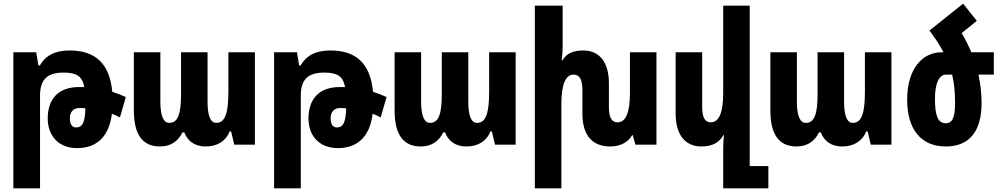

<svg xmlns="http://www.w3.org/2000/svg" viewBox="-20 -791 5469 1050"><path d="M53 239H199V-267C199 -354 235 -394 328 -394C399 -394 430 -374 441 -315C432 -315 422 -315 413 -315C298 -315 241 -249 241 -143C241 -49 300 19 401 19C513 19 577 -48 592 -169C608 -163 623 -156 636 -149L668 -260C647 -270 622 -280 594 -289C579 -446 500 -515 360 -515C280 -515 228 -486 198 -433H190L178 -505H53ZM362 -143C362 -179 381 -200 413 -200C424 -200 436 -200 447 -199C445 -122 431 -94 396 -94C375 -94 362 -112 362 -143Z M855 10C915 10 954 -19 978 -67H988C1004 -24 1040 10 1105 10C1170 10 1216 -21 1236 -72H1244L1261 0H1374V-505H1229V-290C1229 -175 1212 -119 1163 -119C1131 -119 1115 -157 1115 -237V-505H970V-276C970 -170 954 -119 906 -119C874 -119 857 -157 857 -235V-505H712V-188C712 -54 760 10 855 10Z M1479 239H1625V-267C1625 -354 1661 -394 1754 -394C1825 -394 1856 -374 1867 -315C1858 -315 1848 -315 1839 -315C1724 -315 1667 -249 1667 -143C1667 -49 1726 19 1827 19C1939 19 2003 -48 2018 -169C2034 -163 2049 -156 2062 -149L2094 -260C2073 -270 2048 -280 2020 -289C2005 -446 1926 -515 1786 -515C1706 -515 1654 -486 1624 -433H1616L1604 -505H1479ZM1788 -143C1788 -179 1807 -200 1839 -200C1850 -200 1862 -200 1873 -199C1871 -122 1857 -94 1822 -94C1801 -94 1788 -112 1788 -143Z M2281 10C2341 10 2380 -19 2404 -67H2414C2430 -24 2466 10 2531 10C2596 10 2642 -21 2662 -72H2670L2687 0H2800V-505H2655V-290C2655 -175 2638 -119 2589 -119C2557 -119 2541 -157 2541 -237V-505H2396V-276C2396 -170 2380 -119 2332 -119C2300 -119 2283 -157 2283 -235V-505H2138V-188C2138 -54 2186 10 2281 10Z M3425 -505V-284C3425 -174 3402 -122 3357 -122C3325 -122 3310 -150 3310 -204V-335C3310 -455 3255 -515 3170 -515C3110 -515 3076 -496 3056 -461H3052C3055 -486 3057 -512 3057 -536V-760H2905V239H3050V-221C3050 -330 3073 -383 3117 -383C3150 -383 3165 -355 3165 -299V-170C3165 -50 3220 10 3317 10C3373 10 3415 -13 3437 -52H3440L3455 0H3570V-505Z M4080 117V-760H3935V-284C3935 -174 3912 -122 3867 -122C3835 -122 3820 -150 3820 -206V-505H3675V-170C3675 -50 3730 10 3816 10C3878 10 3914 -13 3936 -52H3939C3937 -29 3935 -5 3935 17V239H4182V117Z M4336 10C4396 10 4435 -19 4459 -67H4469C4485 -24 4521 10 4586 10C4651 10 4697 -21 4717 -72H4725L4742 0H4855V-505H4710V-290C4710 -175 4693 -119 4644 -119C4612 -119 4596 -157 4596 -237V-505H4451V-276C4451 -170 4435 -119 4387 -119C4355 -119 4338 -157 4338 -235V-505H4193V-188C4193 -54 4241 10 4336 10Z M5063 -624C5095 -581 5120 -543 5140 -505H5129C5023 -505 4941 -413 4941 -246C4941 -85 5016 10 5152 10C5286 10 5348 -79 5348 -227C5348 -280 5342 -332 5331 -383H5415V-505H5292C5277 -540 5260 -575 5239 -610L5322 -677L5247 -771ZM5154 -383H5187C5198 -337 5203 -288 5203 -231C5203 -153 5191 -117 5152 -117C5109 -117 5093 -160 5093 -250C5093 -339 5117 -383 5154 -383Z"/></svg>

Font: Noto Sans Armenian ExtraCondensed ExtraBold
Style: Regular
Weight: 800
Width: 2
Designer: Monotype Design Team
Foundry: Monotype Imaging Inc.
Version: Version 2.008